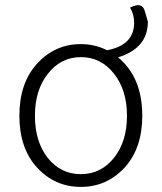

<svg xmlns="http://www.w3.org/2000/svg" viewBox="-20 -720 634 753"><path d="M126 -62Q56 -138 56 -266Q56 -395 126 -471Q196 -547 297 -547Q352 -547 400 -523Q506 -543 506 -631Q506 -664 490 -690Q538 -715 548 -676L560 -635Q560 -531 443 -495Q538 -417 538 -266Q538 -138 468 -62Q398 13 297 13Q196 13 126 -62ZM427 -431Q376 -496 297 -496Q219 -496 168 -431Q117 -367 117 -266Q117 -165 167 -101Q218 -37 297 -37Q376 -37 427 -101Q478 -165 478 -266Q478 -367 427 -431Z"/></svg>

Font: Swei Half Moon CJK SC
Style: Light
Weight: 300
Version: Version 2.071